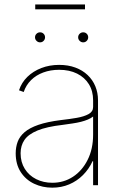

<svg xmlns="http://www.w3.org/2000/svg" viewBox="-20 -847 561 878"><path d="M219.2 11.2Q174.3 11.2 136 -6.8Q97.7 -24.9 74.7 -60.3Q51.8 -95.7 51.8 -146Q51.8 -174.3 60.8 -198.7Q69.8 -223.1 92.5 -242.7Q115.2 -262.2 155.5 -276.1Q195.8 -290 258.3 -297.9Q297.4 -302.2 331.1 -308.1Q364.7 -314 385.3 -325.4Q405.8 -336.9 405.8 -357.9V-388.2Q405.8 -430.7 386.5 -461.9Q367.2 -493.2 332.3 -510.5Q297.4 -527.8 250.5 -527.8Q210.9 -527.8 178 -515.6Q145 -503.4 122.1 -480.7Q99.1 -458 88.4 -426.3L66.9 -434.1Q78.6 -469.7 105.2 -495.6Q131.8 -521.5 169.2 -535.9Q206.5 -550.3 250.5 -550.3Q291.5 -550.3 324.5 -538.1Q357.4 -525.9 380.6 -503.9Q403.8 -481.9 416 -452.4Q428.2 -422.9 428.2 -388.2V0H405.8V-109.9H403.3Q386.7 -73.7 359.4 -46.4Q332 -19 296.4 -3.9Q260.7 11.2 219.2 11.2ZM219.2 -11.2Q271.5 -11.2 313.5 -38.6Q355.5 -65.9 380.6 -115.7Q405.8 -165.5 405.8 -231.4V-314Q395.5 -306.2 381.6 -300.3Q367.7 -294.4 350.3 -290Q333 -285.6 311.8 -282.5Q290.5 -279.3 266.1 -275.9Q193.4 -267.6 151.4 -250.2Q109.4 -232.9 91.8 -207Q74.2 -181.2 74.2 -146Q74.2 -105.5 93.3 -75Q112.3 -44.4 145.5 -27.8Q178.7 -11.2 219.2 -11.2ZM360.4 -653.3Q351.1 -653.3 344.2 -660.2Q337.4 -667 337.4 -676.3Q337.4 -686 344.2 -692.6Q351.1 -699.2 360.4 -699.2Q370.1 -699.2 376.7 -692.6Q383.3 -686 383.3 -676.3Q383.3 -667 376.7 -660.2Q370.1 -653.3 360.4 -653.3ZM163.1 -653.3Q153.8 -653.3 147 -660.2Q140.1 -667 140.1 -676.3Q140.1 -686 147 -692.6Q153.8 -699.2 163.1 -699.2Q172.9 -699.2 179.4 -692.6Q186 -686 186 -676.3Q186 -667 179.4 -660.2Q172.9 -653.3 163.1 -653.3ZM368.7 -826.7V-804.2H141.1V-826.7Z"/></svg>

Font: Inter 16pt Thin
Style: Regular
Weight: 250
Version: Version 4.001;git-66647c0bb